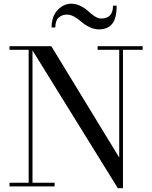

<svg xmlns="http://www.w3.org/2000/svg" viewBox="-20 -997 813 1027"><path d="M338.9 -918.9Q311 -918.9 293.5 -902.6Q275.9 -886.2 275.9 -850.1H255.9Q255.9 -909.7 288.1 -943.4Q320.3 -977.1 360.8 -977.1Q387.7 -977.1 412.1 -964.6Q436.5 -952.1 451.7 -937.5Q466.8 -922.9 485.6 -910.4Q504.4 -897.9 521 -897.9Q584.5 -897.9 584.5 -966.8H604Q604 -898.4 579.8 -869.1Q555.7 -839.8 508.8 -839.8Q483.4 -839.8 458.3 -852.3Q433.1 -864.7 416.7 -879.4Q400.4 -894 379.2 -906.5Q357.9 -918.9 338.9 -918.9ZM30.8 -19.5H133.3V-730.5H30.8V-750H254.4L617.7 -154.3V-730.5H502V-750H743.2V-730.5H637.7V9.8H610.4L153.8 -727.5V-19.5H272V0H30.8Z"/></svg>

Font: Bodoni* 11pt
Style: Regular
Weight: 400
Version: Version 2.3